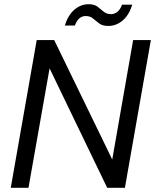

<svg xmlns="http://www.w3.org/2000/svg" viewBox="-20 -890 735 910"><path d="M31 0 154 -700H237L512 -134L611 -700H695L572 0H488L215 -566L115 0ZM287 -769Q303 -819 333 -844.5Q363 -870 400 -870Q427 -870 442 -858.5Q457 -847 471 -835Q485 -823 507 -823Q523 -823 537 -834.5Q551 -846 558 -868H607Q592 -819 561.5 -793Q531 -767 493 -767Q466 -767 450 -779Q434 -791 420.5 -802.5Q407 -814 386 -814Q369 -814 356 -803Q343 -792 335 -769Z"/></svg>

Font: DM Sans 17pt
Style: Italic
Weight: 400
Italic angle: -10°
Version: Version 4.004;gftools[0.9.30]